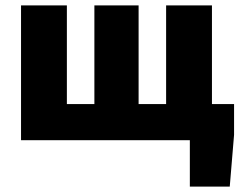

<svg xmlns="http://www.w3.org/2000/svg" viewBox="-20 -520 896 712"><path d="M58 0H684V172H832L848 -20V-134H766V-500H596V-134H494V-500H330V-134H228V-500H58Z"/></svg>

Font: Source Sans Pro Black
Style: Regular
Weight: 900
Designer: Paul D. Hunt
Foundry: Adobe Systems Incorporated
Version: Version 3.006;hotconv 1.0.111;makeotfexe 2.5.65597